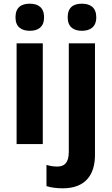

<svg xmlns="http://www.w3.org/2000/svg" viewBox="-20 -781 605 1041"><path d="M142 -761C95 -761 64 -741 64 -687C64 -635 96 -614 142 -614C187 -614 219 -635 219 -687C219 -740 187 -761 142 -761ZM347 -687C347 -635 379 -614 424 -614C469 -614 502 -635 502 -687C502 -740 470 -761 424 -761C378 -761 347 -741 347 -687ZM212 -546H70V0H212ZM320 240C442 240 495 168 495 59V-546H353V42C353 103 328 122 291 122C269 122 252 119 232 113V228C255 236 289 240 320 240Z"/></svg>

Font: Noto Sans Myanmar SemiCondensed
Style: Bold
Weight: 700
Width: 4
Designer: Monotype Design Team
Foundry: Monotype Imaging Inc.
Version: Version 2.107